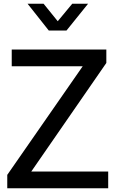

<svg xmlns="http://www.w3.org/2000/svg" viewBox="-20 -1011 620 1031"><path d="M19 -72 424 -655H43V-745H551V-673L148 -90H561V0H19ZM128 -991H214L290 -897L368 -991H453L337 -847H242Z"/></svg>

Font: Evergrow Sans 
Style: Medium
Weight: 500
Foundry: 10Web
Version: Version 1.000